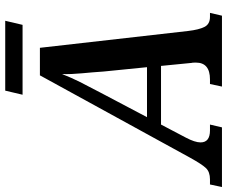

<svg xmlns="http://www.w3.org/2000/svg" viewBox="-132 -802 890 753"><g transform="rotate(-90 313.5 -425.0)"><path d="M202 -47H179Q132 -47 132 -84Q132 -106 151 -142L202 -239H432L444 -117Q445 -118 445 -102Q445 -47 379 -47H361L351 0H629L640 -47H624Q596 -47 585 -68.5Q574 -90 569 -133L503 -714H395L72 -125Q46 -78 31 -62.5Q16 -47 -13 -47H-33L-43 0H191ZM327 -476Q352 -523 369 -557Q386 -591 400 -627Q399 -591 403 -549.5Q407 -508 410 -464L427 -294H231ZM319 -782 335 -850H609L593 -782Z"/></g></svg>

Font: Noto Serif SemiCondensed Semi
Style: Italic
Weight: 600
Width: 4
Italic angle: -12°
Designer: Monotype Design Team
Foundry: Monotype Imaging Inc.
Version: Version 1.901